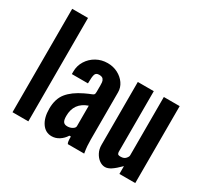

<svg xmlns="http://www.w3.org/2000/svg" viewBox="-148 -955 1264 1182"><g transform="rotate(30 484.0 -363.5)"><path d="M53 0H165.5V-735H53Z M334.5 8Q362.5 8 387.2 -7.8Q412 -23.5 428.5 -50H439Q438.5 -8 446.5 0H562.5Q557.5 -30 556 -50.2Q554.5 -70.5 554.5 -95V-431Q554.5 -465 535 -493Q515.5 -521 483 -538Q450.5 -555 410.5 -555Q367 -555 331 -534.8Q295 -514.5 273.5 -480Q252 -445.5 252 -403.5V-386H366.5Q366.5 -433.5 372.5 -450Q378.5 -466.5 400 -466.5Q421 -466.5 429 -456.8Q437 -447 438 -434.8Q439 -422.5 439 -414.5V-368Q439 -353.5 435 -348.5Q431 -343.5 417.8 -338.8Q404.5 -334 376 -320.5Q307 -287.5 272.5 -244.8Q238 -202 238 -132Q238 -68.5 264.2 -30.2Q290.5 8 334.5 8ZM388 -93Q368 -93 359.5 -105Q351 -117 351 -145.5Q351 -239 439.5 -269.5V-124Q439.5 -112 423.8 -102.5Q408 -93 388 -93Z M714 8Q733.5 8 756.2 -6.8Q779 -21.5 813 -55.5V0H925.5V-547H813V-131.5Q813 -122 801.2 -108.8Q789.5 -95.5 766 -95.5Q747.5 -95.5 744.5 -103Q741.5 -110.5 741.5 -113.5V-547H628V-99Q628 -69 640.8 -44.8Q653.5 -20.5 673.2 -6.2Q693 8 714 8Z"/></g></svg>

Font: League Gothic SemiExpanded
Style: Regular
Weight: 400
Width: 6
Designer: The League of Moveable Type
Version: Version 1.600; ttfautohint (v1.8.3)